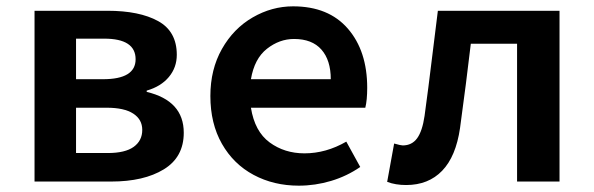

<svg xmlns="http://www.w3.org/2000/svg" viewBox="-20 -573 1875 606"><path d="M89 -539H319Q420 -539 479 -506.5Q538 -474 538 -400Q538 -360 513 -330Q488 -300 443 -287V-283Q560 -255 560 -154Q560 -77 497 -38.5Q434 0 331 0H89ZM408 -386Q408 -451 309 -451H220V-323H305Q408 -323 408 -386ZM429 -163Q429 -196 400.5 -214.5Q372 -233 317 -233H220V-90H320Q375 -90 402 -109.5Q429 -129 429 -163Z M644 -270Q644 -354 680.5 -418.5Q717 -483 777.5 -518Q838 -553 905 -553Q1017 -553 1078 -482.5Q1139 -412 1139 -296Q1139 -257 1133 -233H772Q784 -158 831 -123.5Q878 -89 941 -89Q1009 -89 1073 -126L1117 -46Q1075 -17 1025 -2Q975 13 923 13Q844 13 780.5 -21Q717 -55 680.5 -119Q644 -183 644 -270ZM1024 -323Q1024 -383 994.5 -416.5Q965 -450 908 -450Q862 -450 822.5 -419Q783 -388 772 -323Z M1202 1 1224 -120Q1245 -114 1251 -114Q1280 -114 1296.5 -136.5Q1313 -159 1320 -207Q1331 -286 1346 -410L1362 -539H1746V0H1612V-435H1466Q1452 -315 1432 -169Q1419 -79 1375.5 -34Q1332 11 1262 11Q1228 11 1202 1Z"/></svg>

Font: Nebula Sans Semibold
Style: Regular
Weight: 600
Designer: Paul D. Hunt for Adobe (as Source Sans)
Foundry: Nebula Entertainment & Broadcasting LLC
Version: Version 1.010